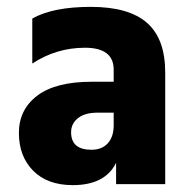

<svg xmlns="http://www.w3.org/2000/svg" viewBox="-20 -536 556 559"><path d="M192 3Q118 3 76.5 -39Q35 -81 35 -149Q35 -217 88.5 -257.5Q142 -298 247 -298H311V-333Q311 -397 227.5 -397Q144 -397 74 -351V-482Q134 -516 244.5 -516Q355 -516 408 -469.5Q461 -423 461 -325V0H318V-62Q286 3 192 3ZM246 -100Q277 -100 294 -119Q311 -138 311 -171V-208H264Q227 -208 207 -192Q187 -176 187 -151Q187 -100 246 -100Z"/></svg>

Font: Hind Jalandhar
Style: Bold
Weight: 700
Designer: Namrata Goyal
Foundry: Indian Type Foundry
Version: Version 0.702;PS 1.0;hotconv 1.0.81;makeotf.lib2.5.63406